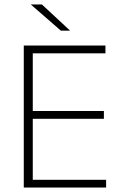

<svg xmlns="http://www.w3.org/2000/svg" viewBox="-20 -844 552 864"><path d="M87 0V-639H127.5V0ZM99.5 0V-35H457.5V0ZM109.5 -309.5V-344.5H447.5V-309.5ZM98.5 -604V-639H454.5V-604ZM168.5 -824 295 -706.5V-706H254L119.5 -823V-824Z"/></svg>

Font: Anek Latin Medium ExtraLight
Style: Regular
Weight: 250
Version: Version 1.003